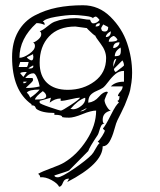

<svg xmlns="http://www.w3.org/2000/svg" viewBox="-20 -677 610 731"><path d="M133 -2Q133 -10 125 -15Q140 -24 174.5 -36.5Q209 -49 224 -58Q274 -88 310 -144Q346 -200 346 -256Q327 -256 294 -242.5Q261 -229 243 -229Q225 -229 217 -231Q217 -240 187 -240V-247Q140 -247 119 -262Q117 -263 114.5 -269.5Q112 -276 100 -276V-280Q26 -332 26 -460Q26 -516 49 -556.5Q72 -597 112 -618Q152 -639 197 -648Q242 -657 296 -657Q356 -657 400.5 -613Q445 -569 464 -512.5Q483 -456 483 -400Q483 -381 480.5 -363Q478 -345 475.5 -333.5Q473 -322 465 -302Q457 -282 455 -276.5Q453 -271 441 -247Q429 -223 427 -219Q423 -212 415 -183Q407 -154 396.5 -137Q386 -120 371 -120Q371 -54 236 16L243 3Q225 3 219.5 18.5Q214 34 205 34Q199 21 176 8.5Q153 -4 133 -2ZM187 -9Q188 -2 200 -2Q214 -2 261.5 -34.5Q309 -67 329 -88Q335 -94 343.5 -110Q352 -126 359 -132L352 -138Q359 -143 369 -159Q379 -175 379 -180Q379 -181 375.5 -183.5Q372 -186 372 -188Q381 -197 402 -239Q423 -281 433 -286L427 -293Q435 -294 435 -311H429Q429 -318 438 -328Q447 -338 447 -348H402Q419 -366 452 -366V-407Q434 -407 420 -395.5Q406 -384 393 -366.5Q380 -349 372 -343Q365 -338 348.5 -331Q332 -324 324 -314.5Q316 -305 316 -286Q340 -289 356.5 -308.5Q373 -328 388 -328L391 -324Q388 -322 385 -314.5Q382 -307 380 -302L378 -296Q378 -286 386.5 -271.5Q395 -257 402 -256Q371 -249 371 -221Q371 -207 378 -206Q369 -206 365 -198Q361 -190 358 -179Q355 -168 352 -163Q321 -117 316 -102L243 -28Q241 -26 187 -9ZM311 -266 285 -253Q301 -253 311 -266ZM131 -293V-286Q131 -282 169 -269Q207 -256 212 -256Q217 -256 249 -277Q281 -298 285 -305Q273 -305 248.5 -299Q224 -293 211 -293V-302Q189 -302 169 -286Q174 -303 174 -305ZM304 -305Q277 -296 248 -262H252Q257 -261 258 -261Q273 -261 289 -273.5Q305 -286 305 -302L304 -303Q304 -304 304 -305ZM143 -330Q115 -309 113 -298H119Q156 -298 156 -311Q156 -321 143 -330ZM82 -324Q90 -318 95 -305Q117 -319 131 -336Q90 -336 82 -324ZM131 -438Q131 -388 159 -361.5Q187 -335 238 -335Q297 -335 340.5 -367.5Q384 -400 384 -456Q384 -483 363.5 -510Q343 -537 343 -541Q341 -541 332.5 -548.5Q324 -556 317 -563Q310 -570 311 -570Q269 -576 267 -576Q202 -576 166.5 -538Q131 -500 131 -438ZM104 -380Q104 -379 105 -377Q106 -375 106 -373Q106 -368 92.5 -356Q79 -344 79 -342Q108 -342 131 -348Q131 -350 128 -361.5Q125 -373 119 -385.5Q113 -398 107 -398Q90 -398 76 -380ZM69 -366V-360Q78 -360 82 -366ZM57 -398 69 -384 82 -403Q58 -403 57 -398ZM414 -413Q414 -411 416 -407Q418 -403 421 -403Q452 -426 452 -428Q452 -438 446 -447L415 -416Q414 -414 414 -413ZM106 -428Q91 -420 88 -416H93Q107 -416 107 -425ZM57 -441 51 -422H82Q84 -422 86.5 -430.5Q89 -439 89 -441ZM423 -453Q411 -453 411 -422ZM82 -459Q84 -455 90.5 -451Q97 -447 100 -447Q107 -447 107 -462L106 -466Q106 -470 106 -471ZM119 -589Q54 -530 54 -457Q70 -457 91.5 -472Q113 -487 113 -502Q113 -512 106 -515Q116 -518 126.5 -527.5Q137 -537 137 -546Q137 -556 131 -558Q143 -562 159 -575.5Q175 -589 187 -594Q223 -608 270 -608Q280 -608 296 -605Q312 -602 323 -602Q327 -589 334 -588Q349 -588 359 -601Q349 -614 344 -614Q334 -611 334 -607Q333 -613 304 -616.5Q275 -620 260 -620Q234 -620 192.5 -613Q151 -606 143 -594Q150 -594 150 -582Q136 -589 119 -589ZM439 -496Q417 -483 417 -463Q431 -463 435.5 -467Q440 -471 440 -484V-490Q439 -495 439 -496ZM435 -516Q411 -516 411 -494Q420 -494 427.5 -500.5Q435 -507 435 -516ZM411 -540Q394 -532 394 -518Q427 -518 427 -527Q418 -540 412 -540ZM402 -558Q383 -548 383 -536Q402 -536 402 -558ZM366 -567Q366 -557 379 -557Q392 -557 392 -574L373 -584Q365 -572 365 -568ZM359 -589Q344 -587 344 -576Q360 -576 360 -585Q360 -586 359.5 -587Q359 -588 359 -589Z"/></svg>

Font: CabinSketch
Style: Regular
Weight: 400
Designer: Pablo Impallari
Foundry: Pablo Impallari. www.impallari.com Igino Marini. www.ikern.com
Version: Version 1.002